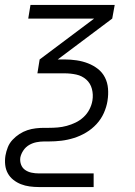

<svg xmlns="http://www.w3.org/2000/svg" viewBox="-25 -550 545 775"><path d="M132 205Q113 205 94.5 202.5Q76 200 59.5 193.5Q43 187 29 176Q15 165 6.5 149.5Q-2 134 -4 115.5Q-6 97 -3 78Q0 61 6.5 44.5Q13 28 25.5 14.5Q38 1 53.5 -9Q69 -19 85.5 -24.5Q102 -30 119.5 -32Q137 -34 153 -34H172Q190 -34 208 -35.5Q226 -37 244.5 -42Q263 -47 280.5 -55.5Q298 -64 312.5 -77.5Q327 -91 336 -108.5Q345 -126 348 -144Q348 -144 348 -144Q348 -144 348 -144Q352 -168 346 -191Q340 -214 323 -229Q306 -244 283 -249Q260 -254 236 -254H126L135 -310L355 -475H89L98 -530H438L428 -475L208 -310H236Q260 -310 284 -306.5Q308 -303 330 -294.5Q352 -286 370 -272Q388 -258 398.5 -237.5Q409 -217 411 -192.5Q413 -168 409 -144H379H409Q409 -144 409 -144Q409 -144 409 -144V-143Q405 -118 394 -93.5Q383 -69 364.5 -49Q346 -29 322.5 -15Q299 -1 273.5 7Q248 15 222.5 18Q197 21 172 21H153Q138 21 122.5 24Q107 27 93 35Q79 43 69.5 57Q60 71 57 86Q55 101 60 114.5Q65 128 76.5 136Q88 144 102.5 147Q117 150 132 150H353V205Z"/></svg>

Font: Iosevka Curly Light Oblique
Style: Regular
Weight: 300
Italic angle: -9°
Monospace: yes
Designer: Belleve Invis
Foundry: Belleve Invis
Version: Version 11.1.0; ttfautohint (v1.8.3)